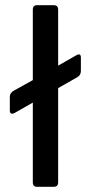

<svg xmlns="http://www.w3.org/2000/svg" viewBox="-20 -723 352 743"><path d="M187 0H124Q107 0 107 -17V-326L35 -285Q18 -278 18 -296V-349Q18 -364 35 -373L107 -413V-686Q107 -703 124 -703H187Q205 -703 205 -686V-469L277 -510Q293 -518 293 -500V-448Q293 -431 277 -423L205 -382V-17Q205 0 187 0Z"/></svg>

Font: Rajdhani Semibold
Style: Regular
Weight: 600
Designer: Satya Rajpurohit, Jyotish Sonowal
Foundry: Indian Type Foundry
Version: Version 1.200;PS 1.0;hotconv 1.0.78;makeotf.lib2.5.61930; tt